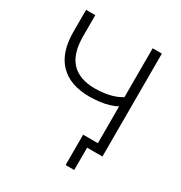

<svg xmlns="http://www.w3.org/2000/svg" viewBox="-196 -845 1074 1139"><g transform="rotate(30 341.0 -276.0)"><path d="M477 153H418V-55H538V0H477ZM519 0V-307Q497 -295 467 -286Q437 -277 403 -273Q369 -269 336 -269Q204 -269 133.5 -341Q63 -413 63 -555V-705H126V-561Q126 -441 180.5 -384Q235 -327 340 -327Q387 -327 433 -336.5Q479 -346 519 -370V-705H582V0Z"/></g></svg>

Font: Nunito Sans 11pt Light
Style: Regular
Weight: 300
Version: Version 3.101;gftools[0.9.27]